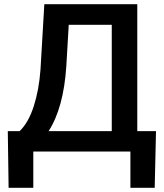

<svg xmlns="http://www.w3.org/2000/svg" viewBox="-20 -731 793 926"><path d="M726.1 174.8H608.9V0H140.6V174.8H21.5L17.6 -98.6H74.7Q117.2 -139.6 142.6 -218Q168 -296.4 175.3 -395.5L193.8 -710.9H642.1V-98.6H732.4ZM214.4 -98.6H519V-611.3H311.5L299.8 -411.1Q286.6 -210.4 214.4 -98.6Z"/></svg>

Font: Roboto-o Medium
Style: Regular
Weight: 500
Designer: Google
Version: Version 2.134; 2016; ttfautohint (v1.6)